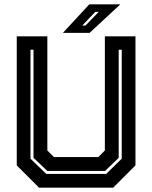

<svg xmlns="http://www.w3.org/2000/svg" viewBox="-20 -868 704 888"><path d="M160.5 0 57.5 -103V-700H199V-172L229.5 -141.5H434.5L465 -172V-700H606.5V-103L503.5 0ZM194 -63.5H471L543 -134V-638H529V-138L466 -77.5H199L135 -138V-638H121V-134ZM271 -716 393 -848H536.5L394.5 -716ZM360.5 -750H375.5L436.5 -813H420.5Z"/></svg>

Font: Tourney Thin
Style: Regular
Weight: 100
Designer: Tyler Finck
Foundry: Etcetera Type Co
Version: Version 1.015